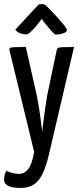

<svg xmlns="http://www.w3.org/2000/svg" viewBox="-24 -731 400 944"><path d="M77 193Q33 193 14.5 182Q-4 171 -4 154Q-4 142 -1 129Q2 116 8 108Q18 115 36 119.5Q54 124 71 124Q95 124 114 101Q133 78 144 16L24 -478Q21 -489 23.5 -493.5Q26 -498 43.5 -499Q61 -500 103 -500L157 -261Q163 -231 168 -200Q173 -169 176 -142.5Q179 -116 181.5 -100Q184 -84 184 -84Q184 -84 185.5 -100Q187 -116 190.5 -142.5Q194 -169 198.5 -200.5Q203 -232 208 -262L253 -476Q255 -489 259 -493.5Q263 -498 281 -499Q299 -500 340 -500L217 27Q202 90 183.5 126.5Q165 163 139.5 178Q114 193 77 193ZM247 -561Q247 -561 238.5 -569Q230 -577 219 -590Q208 -603 197.5 -616Q187 -629 181 -638Q181 -638 172.5 -626.5Q164 -615 151 -599.5Q138 -584 125.5 -573Q113 -562 107 -562Q86 -562 72.5 -568.5Q59 -575 51 -585L165 -708Q173 -711 182 -711Q189 -711 195 -708.5Q201 -706 207 -699Q207 -699 222 -684Q237 -669 256 -648Q275 -627 290 -608.5Q305 -590 305 -584Q305 -573 287 -567Q269 -561 247 -561Z"/></svg>

Font: Yanone Kaffeesatz ExtraLight
Style: Regular
Weight: 400
Version: Version 2.003